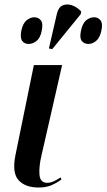

<svg xmlns="http://www.w3.org/2000/svg" viewBox="-20 -826 475 856"><path d="M153 10Q92 10 62.5 -23Q33 -56 49 -135L131 -536H257L165 -133Q153 -83 156 -47Q159 -11 190 -11Q206 -11 220.5 -18Q235 -25 250 -35L254 -26Q234 -11 210 -0.5Q186 10 153 10ZM213 -607 198 -610 234 -766Q241 -794 259.5 -802Q278 -810 300.5 -802.5Q323 -795 342 -775L340 -763ZM108 -630Q89 -630 79 -643.5Q69 -657 75 -689Q82 -722 98.5 -735.5Q115 -749 133 -749Q151 -749 162 -735.5Q173 -722 166 -689Q160 -657 143 -643.5Q126 -630 108 -630ZM374 -630Q355 -630 344.5 -643.5Q334 -657 341 -689Q348 -722 364 -735.5Q380 -749 400 -749Q417 -749 428 -735.5Q439 -722 432 -689Q425 -657 408.5 -643.5Q392 -630 374 -630Z"/></svg>

Font: Noto Serif Display Condensed SemiBold
Style: Italic
Weight: 600
Width: 3
Italic angle: -12°
Designer: Monotype Design Team
Foundry: Monotype Imaging Inc.
Version: Version 2.009